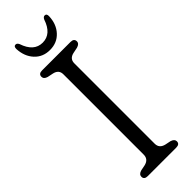

<svg xmlns="http://www.w3.org/2000/svg" viewBox="-291 -886 899 899"><g transform="rotate(-45 158.5 -437.0)"><path d="M194.5 -84.5Q194.5 -53.5 228 -46L255 -40.5Q276 -34 276 -19Q276 0 252.5 0H64.5Q41 0 41 -19Q41 -34.5 61.5 -40.5L89 -46Q122 -53.5 122 -84.5V-616.5Q122 -646.5 90.5 -653.5L61.5 -659.5Q41 -665.5 41 -681Q41 -700 64.5 -700H252.5Q276 -700 276 -681Q276 -665.5 255 -659.5L226 -653.5Q194.5 -646.5 194.5 -616.5ZM158.5 -789.5Q216 -789.5 240 -861.5Q246 -873.5 254.5 -873.5Q268 -873.5 267 -855.5Q265 -805 235.2 -773Q205.5 -741 158.5 -741Q111.5 -741 82 -773Q52.5 -805 50 -855.5Q49.5 -873.5 62.5 -873.5Q71 -873.5 77 -861.5Q101 -789.5 158.5 -789.5Z"/></g></svg>

Font: Fraunces 72pt S100 Light
Style: Regular
Weight: 300
Version: Version 1.000; ttfautohint (v1.8.3)